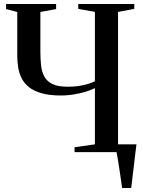

<svg xmlns="http://www.w3.org/2000/svg" viewBox="-20 -763 716 963"><path d="M592.5 180Q589.5 158.5 585.8 132.8Q582 107 578.2 81.5Q574.5 56 570.8 34Q567 12 564 -2L535.5 -39H664.5Q662 -19.5 659.2 2.8Q656.5 25 653.8 48.5Q651 72 648.2 95.2Q645.5 118.5 642.8 140Q640 161.5 638 180ZM456 -321Q420 -303.5 373.5 -293.8Q327 -284 286.5 -284Q228.5 -284 189 -295.2Q149.5 -306.5 125.2 -326Q101 -345.5 88.2 -371Q75.5 -396.5 71 -425.8Q66.5 -455 66.5 -485V-703L10.5 -717.5V-743H261.5V-717.5L182.5 -703V-505.5Q182.5 -467.5 186 -435Q189.5 -402.5 202.8 -378.5Q216 -354.5 243.8 -341.2Q271.5 -328 320 -328Q350 -328 376 -332Q402 -336 422.2 -342.2Q442.5 -348.5 456 -355.5V-703.5L372.5 -718.5V-743H653.5V-718.5L572 -703V-39L654 -24V0H354V-24.5L456 -39Z"/></svg>

Font: Merriweather 120pt Medium
Style: Regular
Weight: 500
Version: Version 2.100